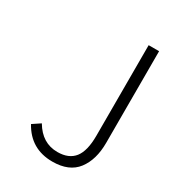

<svg xmlns="http://www.w3.org/2000/svg" viewBox="-178 -836 873 956"><g transform="rotate(30 258.5 -358.0)"><path d="M269 13Q144 13 84 -96L129 -126Q179 -41 267 -41Q332 -41 363.5 -81Q395 -121 395 -208V-729H455V-202Q455 -105 410 -46Q365 13 269 13Z"/></g></svg>

Font: NotoSansHansLight
Style: Regular
Weight: 300
Designer: Ryoko NISHIZUKA  (kana & ideographs); Paul D. Hunt (Latin, Greek & Cyrillic); Wenlong ZHANG  (bopomofo); Sandoll Communi
Foundry: Adobe Systems Incorporated
Version: Version 1.00;December 8, 2021;FontCreator 13.0.0.2675 64-bit